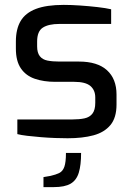

<svg xmlns="http://www.w3.org/2000/svg" viewBox="-20 -560 541 786"><path d="M257 6Q236 6 207 5Q178 4 147.5 1.5Q117 -1 91.5 -4Q66 -7 51 -11V-71H276Q305 -71 326 -75.5Q347 -80 358.5 -95Q370 -110 370 -139V-161Q370 -191 350 -208Q330 -225 284 -225H206Q159 -225 122.5 -237.5Q86 -250 65.5 -280Q45 -310 45 -361V-390Q45 -441 64.5 -474Q84 -507 127 -523.5Q170 -540 241 -540Q271 -540 307.5 -537.5Q344 -535 379 -531Q414 -527 435 -522V-462H223Q179 -462 155.5 -447Q132 -432 132 -390V-370Q132 -344 143 -330Q154 -316 174.5 -312Q195 -308 223 -308H303Q379 -308 418 -272.5Q457 -237 457 -173V-132Q457 -78 432 -48Q407 -18 362.5 -6Q318 6 257 6ZM158 206V165L187 160Q209 155 223 148Q237 141 243.5 122.5Q250 104 250 66H312Q312 116 302.5 147Q293 178 269 192Q245 206 200 206Z"/></svg>

Font: Exo Thin Medium
Style: Regular
Weight: 500
Version: Version 2.000